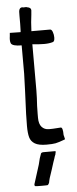

<svg xmlns="http://www.w3.org/2000/svg" viewBox="-61 -740 394 984"><g transform="rotate(-5 136.0 -248.0)"><path d="M64 -100 65 -162 70 -280 73 -368V-514Q25 -514 18 -530Q15 -538 15 -547Q15 -557 16.5 -566Q18 -575 18 -583Q36 -582 73 -582L74 -586L75 -624V-667Q74 -691 78.5 -699.5Q83 -708 92 -708Q97 -708 100 -707H102Q104 -707 109 -707.5Q114 -708 118 -706Q138 -703 138 -689Q138 -686 136 -666Q131 -631 129 -582H225Q233 -582 238 -568.5Q243 -555 243 -540Q243 -520 234 -517Q215 -511 188 -511Q164 -511 128 -515V-278L127 -238Q124 -199 124 -157V-137Q124 -105 138 -89.5Q152 -74 175 -74Q197 -74 213 -75.5Q229 -77 236 -77Q247 -77 247 -38L251 -22Q254 -15 250 -14Q218 -2 202.5 1Q187 4 156 4Q116 4 96 -8Q76 -20 70 -41.5Q64 -63 64 -100ZM82 211Q78 211 77 209Q76 207 76 204.5Q76 202 76 201L107 103L115 71L122 51Q123 41 137 41H193Q203 41 198 49Q197 60 193 66Q192 70 189 79Q186 88 183 96L171 134Q162 163 157 176Q152 194 152 198Q149 207 144 211Q141 212 114 212Q87 212 82 211Z"/></g></svg>

Font: Barriecito
Style: Regular
Weight: 400
Designer: Pablo Cosgaya & Sergio Jiménez
Foundry: Pablo Cosgaya & Sergio Jiménez
Version: Version 1.001